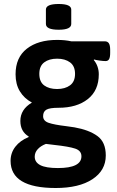

<svg xmlns="http://www.w3.org/2000/svg" viewBox="-20 -730 586 962"><path d="M33 76Q33 36 57 5Q81 -26 123 -43L124 -46Q82 -71 82 -124Q82 -182 140 -216Q101 -237 79.5 -272.5Q58 -308 58 -358Q58 -442 114.5 -486Q171 -530 266 -530Q306 -530 337 -523H505Q519 -523 525.5 -513Q532 -503 532 -480V-465Q532 -443 526.5 -433.5Q521 -424 509 -424Q498 -424 479.5 -426.5Q461 -429 451 -432L450 -429Q462 -415 468.5 -396.5Q475 -378 475 -358Q475 -277 420 -233.5Q365 -190 273 -190Q229 -190 212.5 -180.5Q196 -171 196 -148Q196 -124 224 -114.5Q252 -105 311 -98L353 -92Q426 -79 468 -48.5Q510 -18 510 49Q510 124 443 168Q376 212 259 212Q33 212 33 76ZM356 -360Q356 -399 331 -417.5Q306 -436 266 -436Q226 -436 201.5 -417.5Q177 -399 177 -360Q177 -320 201.5 -302Q226 -284 266 -284Q306 -284 331 -302.5Q356 -321 356 -360ZM388 53Q388 25 356.5 14.5Q325 4 251 -4L210 -9Q184 1 169 17.5Q154 34 154 55Q154 83 182 97.5Q210 112 270 112Q388 112 388 53ZM210 -610V-682Q210 -710 274 -710Q337 -710 337 -682V-610Q337 -581 274 -581Q210 -581 210 -610Z"/></svg>

Font: Asap-SemiBold
Style: Regular
Weight: 600
Designer: Pablo Cosgaya
Foundry: Omnibus-Type
Version: Version 2.000; ttfautohint (v1.8)